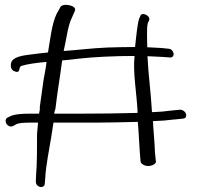

<svg xmlns="http://www.w3.org/2000/svg" viewBox="-20 -681 852 772"><path d="M8 -207C-7 -193 12 -165 32 -174L41 -179C53 -188 84 -188 110 -188H133L129 -144C129 -90 129 -20 125 25L124 48C124 53 125 58 128 62C138 76 160 73 160 58L162 34C164 -11 178 -82 187 -136L195 -188H317C359 -188 400 -188 446 -189L534 -191C538 -151 539 -108 542 -71L545 -34C545 -29 548 -24 554 -20C574 -6 605 -17 607 -30L603 -68C602 -108 597 -152 595 -194C629 -195 652 -197 675 -200L716 -204C721 -205 725 -206 727 -210C734 -223 720 -240 704 -240L664 -236C643 -233 622 -231 592 -230L591 -232C587 -306 576 -385 573 -455C598 -454 620 -453 636 -452L663 -450C672 -448 680 -457 678 -466C676 -476 668 -485 658 -485L630 -488C615 -489 595 -490 572 -491C572 -521 569 -566 574 -587L579 -598C589 -617 549 -636 544 -616L539 -605C532 -581 527 -529 523 -492C485 -492 451 -491 413 -490C345 -487 295 -480 236 -476C247 -521 252 -577 270 -612L281 -637C292 -660 230 -671 222 -651L208 -626C188 -585 182 -522 173 -470H172C141 -467 114 -463 89 -460C52 -455 26 -445 24 -425C22 -412 25 -399 39 -394C64 -384 53 -411 66 -416C87 -423 130 -429 167 -432C165 -408 159 -384 155 -359L140 -251C141 -242 139 -233 137 -224H101C69 -224 35 -222 18 -212ZM198 -224C198 -230 201 -237 203 -244C210 -307 222 -376 230 -438C252 -440 273 -442 295 -445C355 -452 443 -456 521 -456C514 -389 529 -310 533 -235C533 -232 532 -230 533 -227C460 -225 382 -224 308 -224Z"/></svg>

Font: Stray Cat
Style: SuExtOpObl
Weight: 400
Version: Version 1.0